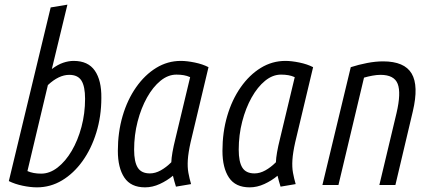

<svg xmlns="http://www.w3.org/2000/svg" viewBox="-20 -796 1857 826"><path d="M139 10Q111 10 77.5 3Q44 -4 18 -17L198 -764L270 -776L203 -499Q228 -518 251.5 -526Q275 -534 297 -534Q359 -534 388 -492Q417 -450 416 -375Q416 -296 394.5 -226Q373 -156 335 -103Q297 -50 247 -20Q197 10 139 10ZM157 -49Q194 -49 228 -75.5Q262 -102 288.5 -147Q315 -192 330.5 -250Q346 -308 346 -371Q346 -424 330.5 -449Q315 -474 278 -474Q233 -474 186 -430L98 -60Q123 -49 157 -49Z M604 10Q543 10 515 -32Q487 -74 487 -147Q487 -227 507.5 -297Q528 -367 565.5 -420.5Q603 -474 652 -504Q701 -534 758 -534Q784 -534 818 -527Q852 -520 877 -507L800 -184Q790 -139 788 -108Q786 -77 790.5 -52.5Q795 -28 802 -4L737 7Q733 -6 730 -16.5Q727 -27 724 -40Q699 -19 667.5 -4.5Q636 10 604 10ZM625 -50Q648 -50 671.5 -63Q695 -76 717 -98Q718 -133 735 -201L798 -464Q785 -470 770.5 -472.5Q756 -475 739 -475Q703 -475 670.5 -448.5Q638 -422 612.5 -376.5Q587 -331 572 -273Q557 -215 557 -152Q557 -100 572.5 -75Q588 -50 625 -50Z M1054 10Q993 10 965 -32Q937 -74 937 -147Q937 -227 957.5 -297Q978 -367 1015.5 -420.5Q1053 -474 1102 -504Q1151 -534 1208 -534Q1234 -534 1268 -527Q1302 -520 1327 -507L1250 -184Q1240 -139 1238 -108Q1236 -77 1240.5 -52.5Q1245 -28 1252 -4L1187 7Q1183 -6 1180 -16.5Q1177 -27 1174 -40Q1149 -19 1117.5 -4.5Q1086 10 1054 10ZM1075 -50Q1098 -50 1121.5 -63Q1145 -76 1167 -98Q1168 -133 1185 -201L1248 -464Q1235 -470 1220.5 -472.5Q1206 -475 1189 -475Q1153 -475 1120.5 -448.5Q1088 -422 1062.5 -376.5Q1037 -331 1022 -273Q1007 -215 1007 -152Q1007 -100 1022.5 -75Q1038 -50 1075 -50Z M1367 0 1489 -507Q1523 -518 1559.5 -525Q1596 -532 1628 -532Q1720 -532 1751 -479.5Q1782 -427 1756 -317L1681 0H1612L1686 -310Q1706 -396 1691 -435Q1676 -474 1617 -474Q1601 -474 1582 -470.5Q1563 -467 1546 -462L1436 0Z"/></svg>

Font: Ubuntu Sans Condensed
Style: Italic
Weight: 400
Width: 3
Italic angle: -13.5°
Designer: Dalton Maag Ltd
Foundry: Dalton Maag Ltd
Version: Version 1.006; ttfautohint (v1.8.4.7-5d5b)